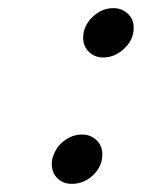

<svg xmlns="http://www.w3.org/2000/svg" viewBox="-20 -451 348 471"><path d="M233 -310Q212 -310 198 -324Q184 -338 184 -358Q184 -387 206.5 -409Q229 -431 258 -431Q279 -431 293.5 -417.5Q308 -404 308 -383Q308 -354 285 -332Q262 -310 233 -310ZM156 0Q135 0 121 -13.5Q107 -27 107 -50Q107 -68 122 -91Q148 -121 181 -121Q202 -121 216.5 -107.5Q231 -94 231 -72Q231 -43 208.5 -21.5Q186 0 156 0Z"/></svg>

Font: MathJax_Main
Style: Italic
Weight: 400
Version: Version 1.1